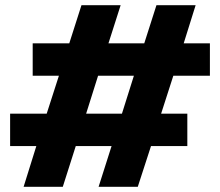

<svg xmlns="http://www.w3.org/2000/svg" viewBox="-20 -720 848 740"><path d="M71 0H222L272 -157H410L360 0H511L562 -157H702V-282H601L648 -428H789V-553H688L734 -700H583L536 -553H398L445 -700H294L247 -553H106V-428H207L160 -282H19V-157H120ZM312 -282 358 -428H496L450 -282Z"/></svg>

Font: Fixel Text Bold
Style: Bold
Weight: 700
Width: 4
Designer: AlfaBravo + MacPaw
Foundry: Kyrylo Tkachov, Marchela Mozhyna, Serhii Makarenko, Maria Weinstein, Zakhar Kryvoshyya
Version: Version 1.211